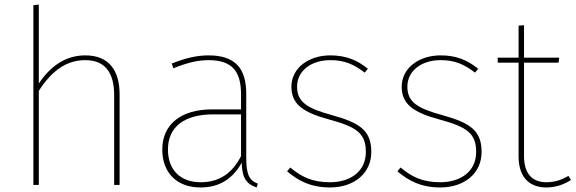

<svg xmlns="http://www.w3.org/2000/svg" viewBox="-20 -815 2540 846"><path d="M356 -571C268 -571 202 -523 151 -447V-795L127 -792V0H151V-415C204 -496 266 -550 356 -550C442 -550 483 -496 483 -396V0H507V-399C507 -507 458 -571 356 -571Z M1065 -119V-402C1065 -512 1018 -571 899 -571C845 -571 794 -558 737 -535L744 -514C800 -537 849 -550 899 -550C1006 -550 1042 -497 1042 -400V-333H914C781 -333 695 -270 695 -156C695 -56 757 11 864 11C947 11 1005 -27 1045 -98C1046 -31 1067 -3 1111 11L1116 -6C1080 -19 1065 -44 1065 -119ZM864 -12C774 -12 720 -67 720 -156C720 -258 795 -311 919 -311H1042V-127C1005 -55 950 -12 864 -12Z M1435 -571C1340 -571 1264 -515 1264 -433C1264 -357 1313 -320 1432 -288C1554 -255 1592 -226 1592 -145C1592 -59 1523 -12 1434 -12C1354 -12 1307 -37 1259 -77L1245 -60C1292 -21 1346 11 1434 11C1541 11 1616 -52 1616 -145C1616 -238 1569 -273 1442 -308C1331 -338 1289 -367 1289 -433C1289 -504 1352 -550 1436 -550C1499 -550 1540 -531 1587 -495L1601 -512C1552 -552 1502 -571 1435 -571Z M1921 -571C1826 -571 1750 -515 1750 -433C1750 -357 1799 -320 1918 -288C2040 -255 2078 -226 2078 -145C2078 -59 2009 -12 1920 -12C1840 -12 1793 -37 1745 -77L1731 -60C1778 -21 1832 11 1920 11C2027 11 2102 -52 2102 -145C2102 -238 2055 -273 1928 -308C1817 -338 1775 -367 1775 -433C1775 -504 1838 -550 1922 -550C1985 -550 2026 -531 2073 -495L2087 -512C2038 -552 1988 -571 1921 -571Z M2485 -40C2457 -24 2427 -12 2388 -12C2323 -12 2289 -52 2289 -127V-539H2441L2444 -561H2289V-704L2265 -702V-561H2173V-539H2265V-126C2265 -36 2311 11 2387 11C2431 11 2466 -3 2496 -22Z"/></svg>

Font: Glow Sans SC Normal Thin
Style: Regular
Weight: 100
Designer: Ryoko NISHIZUKA (kana, bopomofo & ideographs); Paul D. Hunt (Latin, Greek & Cyrillic); Sandoll Communications, Soo-young
Version: Version 0.93